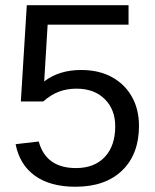

<svg xmlns="http://www.w3.org/2000/svg" viewBox="-20 -708 596 738"><path d="M514.2 -224.1Q514.2 -115.2 449.5 -52.7Q384.8 9.8 270 9.8Q173.8 9.8 114.7 -32.2Q55.7 -74.2 40 -153.8L128.9 -164.1Q156.7 -62 272 -62Q342.8 -62 382.8 -104.7Q422.9 -147.5 422.9 -222.2Q422.9 -287.1 382.6 -327.1Q342.3 -367.2 273.9 -367.2Q238.3 -367.2 207.5 -356Q176.8 -344.7 146 -317.9H60.1L83 -688H474.1V-613.3H163.1L149.9 -395Q207 -439 292 -439Q359.9 -439 409.7 -411.9Q459.5 -384.8 486.8 -336.4Q514.2 -288.1 514.2 -224.1Z"/></svg>

Font: Arimo
Style: Regular
Weight: 400
Designer: Steve Matteson
Foundry: Monotype Imaging Inc.
Version: Version 1.33